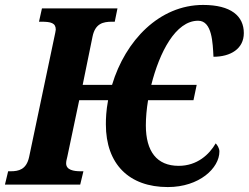

<svg xmlns="http://www.w3.org/2000/svg" viewBox="-40 -748 1008 778"><path d="M640 10C768 10 849 -67 849 -134C849 -148 840 -161 834 -167C808 -122 759 -76 684 -76C595 -76 551 -135 551 -240C551 -270 554 -306 560 -342H744L757 -404H573C606 -535 671 -664 763 -664C820 -664 822 -573 825 -518C894 -518 948 -550 948 -614C948 -683 896 -728 783 -728C606 -728 468 -584 414 -404H295L335 -600C346 -653 378 -660 414 -660H425L436 -714H130L118 -660H128C166 -660 186 -655 186 -628C186 -623 183 -612 179 -592L78 -112C67 -61 36 -54 3 -54H-7L-20 0H285L298 -54H287C259 -54 228 -59 228 -86C228 -94 230 -102 233 -114L281 -342H398C390 -299 389 -267 389 -244C389 -83 483 10 640 10Z"/></svg>

Font: Noto Serif Condensed Extra
Style: Italic
Weight: 800
Width: 3
Italic angle: -12°
Designer: Monotype Design Team
Foundry: Monotype Imaging Inc.
Version: Version 1.901